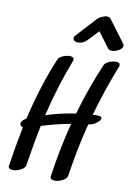

<svg xmlns="http://www.w3.org/2000/svg" viewBox="-116 -1209 862 1259"><g transform="rotate(10 315.5 -580.0)"><path d="M600 -858Q628 -858 628 -840Q628 -833 626 -829Q560 -664 511 -489L538 -490Q571 -491 571 -476Q571 -462 547.5 -444Q524 -426 504 -424L493 -422Q450 -256 422 -67Q419 -48 392 -34Q365 -20 339 -20Q325 -20 317 -26Q309 -32 310 -43Q336 -229 382 -406Q285 -388 188 -358Q165 -250 140 -88Q137 -69 110 -55Q83 -41 57 -41Q42 -41 34 -47Q26 -53 28 -65Q49 -206 74 -328Q54 -333 54 -350Q54 -360 62.5 -370Q71 -380 87 -388Q141 -620 220 -807Q226 -821 250 -831.5Q274 -842 296 -842Q324 -842 324 -824Q324 -817 322 -813Q255 -642 204 -432Q299 -463 402 -478Q456 -665 525 -823Q531 -837 555 -847.5Q579 -858 600 -858ZM492 -1140Q509 -1140 517 -1129L626 -983Q631 -975 631 -969Q631 -952 607.5 -938Q584 -924 561 -924Q542 -924 536 -933Q484 -1001 459 -1036L393 -966Q382 -954 366 -946.5Q350 -939 334 -939Q326 -939 322 -940Q300 -945 300 -962Q300 -971 307 -979Q347 -1024 429 -1112Q438 -1122 457 -1131Q476 -1140 492 -1140Z"/></g></svg>

Font: Sedgwick Ave
Style: Regular
Weight: 400
Designer: Kevin Burke, Pedro Vergani
Foundry: Google, Inc.
Version: Version 1.000